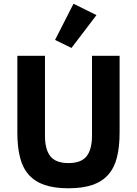

<svg xmlns="http://www.w3.org/2000/svg" viewBox="-20 -997 734 1029"><path d="M73 0ZM221 -698V-270Q221 -196 250 -159.5Q279 -123 347 -123Q415 -123 444 -159.5Q473 -196 473 -270V-698H621V-286Q621 -209 606.5 -152.5Q592 -96 559 -59.5Q526 -23 474 -5.5Q422 12 347 12Q272 12 220 -5.5Q168 -23 135 -59.5Q102 -96 87.5 -152.5Q73 -209 73 -286V-698ZM363 -740 275 -783 374 -977 497 -916Z"/></svg>

Font: Aneliza ExtraBold
Style: Regular
Weight: 800
Designer: Mike Abbink, Paul van der Laan, Pieter van Rosmalen
Foundry: Bold Monday
Version: Version 3.001;September 8, 2019;FontCreator 11.5.0.2425 64-b